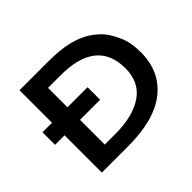

<svg xmlns="http://www.w3.org/2000/svg" viewBox="-139 -825 1027 1027"><g transform="rotate(-45 375.0 -311.5)"><path d="M107 0V-282H35V-377H107V-623H325Q417 -623 477.5 -607.5Q538 -592 576 -567Q614 -542 638 -515Q663 -486 686.5 -434Q710 -382 710 -308Q710 -163 607.5 -81.5Q505 0 306 0ZM224 -95H303Q438 -95 514.5 -147.5Q591 -200 591 -305Q591 -524 319 -524H224V-377H376V-282H224Z"/></g></svg>

Font: Inconsolata ExtraExpanded
Style: Bold
Weight: 700
Width: 8
Monospace: yes
Designer: Raph Levien, Cyreal, Brenton Simpson
Foundry: Raph Levien, Cyreal, Google
Version: Version 3.100; ttfautohint (v1.8.4.7-5d5b)